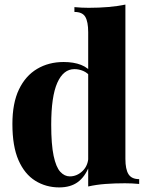

<svg xmlns="http://www.w3.org/2000/svg" viewBox="-20 -802 643 836"><path d="M526 -782V-110Q526 -65 539.5 -43.5Q553 -22 586 -22V-1Q555 -4 524 -4Q479 -4 439 -1Q399 2 364 10V-662Q364 -707 351.5 -728.5Q339 -750 304 -750V-771Q336 -768 366 -768Q412 -768 452 -771.5Q492 -775 526 -782ZM257 -532Q301 -532 333 -519.5Q365 -507 386 -478L374 -468Q361 -485 342.5 -493Q324 -501 304 -501Q256 -501 229.5 -441.5Q203 -382 203 -259Q203 -173 213.5 -123.5Q224 -74 242.5 -54Q261 -34 284 -34Q315 -34 339.5 -57.5Q364 -81 365 -120L368 -78Q350 -32 318.5 -9Q287 14 238 14Q180 14 133.5 -15Q87 -44 60.5 -104.5Q34 -165 34 -262Q34 -353 62.5 -412.5Q91 -472 141.5 -502Q192 -532 257 -532Z"/></svg>

Font: Playfair Display ExtraBold
Style: Regular
Weight: 800
Designer: Claus Eggers Sørensen
Foundry: Claus Eggers Sørensen
Version: Version 1.203